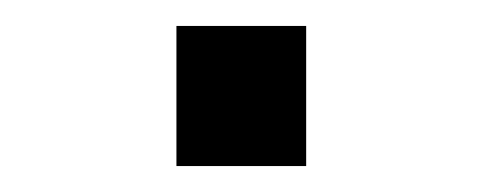

<svg xmlns="http://www.w3.org/2000/svg" viewBox="-20 -431 373 148"><path d="M116 -303V-411H216V-303Z"/></svg>

Font: Archivo VF Beta
Style: Regular
Weight: 400
Designer: Hector Gatti
Foundry: Omnibus-Type
Version: Version 1.002